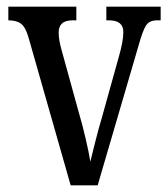

<svg xmlns="http://www.w3.org/2000/svg" viewBox="-20 -556 504 576"><path d="M66 -442Q57 -474 43.5 -484.5Q30 -495 5 -495V-536H209V-495H198Q176 -495 166 -485.5Q156 -476 156 -459Q156 -446 158.5 -432.5Q161 -419 165 -405L216 -220Q227 -183 237 -140Q247 -97 251 -71Q256 -91 265 -127.5Q274 -164 287 -208L336 -384Q350 -432 350 -460Q350 -495 307 -495H299V-536H462V-495H451Q428 -495 418 -479.5Q408 -464 395 -417L273 0H192Z"/></svg>

Font: Noto Serif Thai ExtraCondensed
Style: Regular
Weight: 400
Width: 2
Designer: Monotype Design Team
Foundry: Monotype Imaging Inc.
Version: Version 2.002; ttfautohint (v1.8.4.7-5d5b)